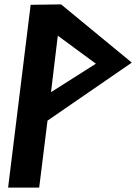

<svg xmlns="http://www.w3.org/2000/svg" viewBox="-20 -857 622 877"><path d="M244 -694 418 -566 213 -436ZM120 -835 17 0H159L197 -306L582 -571L259 -837Z"/></svg>

Font: Ny Stormning
Style: HfKr
Weight: 700
Designer: Robert Jablonski, Mew Too
Foundry: Cannot Into Space Fonts
Version: Version 0.90